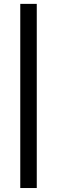

<svg xmlns="http://www.w3.org/2000/svg" viewBox="-20 -730 287 966"><path d="M165 -710.5V216H82V-710.5Z"/></svg>

Font: Anek Malayalam Medium Medium
Style: Regular
Weight: 500
Version: Version 1.003